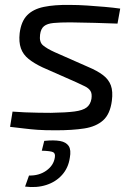

<svg xmlns="http://www.w3.org/2000/svg" viewBox="-20 -519 546 781"><path d="M264 -499Q298 -499 335 -496.5Q372 -494 406.5 -491Q441 -488 469 -484L458 -423Q412 -425 366 -426Q320 -427 266 -428Q224 -428 198 -425.5Q172 -423 159 -412.5Q146 -402 143 -378Q139 -348 155 -334.5Q171 -321 202 -307L338 -247Q376 -231 399 -213.5Q422 -196 431 -171.5Q440 -147 435 -109Q428 -55 399.5 -29.5Q371 -4 323 3.5Q275 11 207 11Q160 11 132.5 9Q105 7 81 4Q57 1 21 -3L31 -65Q55 -63 82 -62Q109 -61 136 -60.5Q163 -60 187 -60Q249 -61 283 -65.5Q317 -70 332.5 -82Q348 -94 352 -117Q355 -138 348 -149Q341 -160 326 -167.5Q311 -175 289 -185L153 -245Q119 -261 96.5 -279Q74 -297 65 -322.5Q56 -348 60 -384Q66 -432 90.5 -457Q115 -482 158.5 -491Q202 -500 264 -499ZM160 54Q199 50 224 54.5Q249 59 259.5 75Q270 91 264 123Q258 164 232.5 192.5Q207 221 168 233.5Q129 246 82 240L98 195Q139 196 168.5 175Q198 154 203 122Q206 105 196 100Q186 95 150 94Z"/></svg>

Font: Exo 2
Style: Italic
Weight: 400
Italic angle: -8°
Designer: Natanael Gama
Foundry: Natanael Gama
Version: Version 2.010